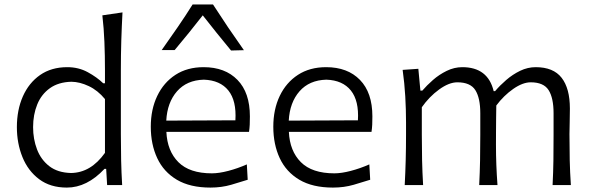

<svg xmlns="http://www.w3.org/2000/svg" viewBox="-20 -830 2656 861"><path d="M279.8 11.2Q205.6 11.2 155.5 -26.4Q105.5 -64 80.6 -125.7Q55.7 -187.5 55.7 -259.8Q55.7 -336.9 82.5 -397.7Q109.4 -458.5 159.9 -493.7Q210.4 -528.8 281.7 -528.8Q332.5 -528.8 373.5 -506.3Q414.6 -483.9 442.9 -456.5H450.7V-515.1Q450.7 -581.1 448.2 -642.1Q445.8 -703.1 439 -761.2L529.3 -774.4Q525.9 -710.9 523.9 -647.2Q522 -583.5 522 -515.1V-228.5Q522 -164.6 523.2 -111.1Q524.4 -57.6 527.8 0H460.4L456.1 -72.8H448.7Q370.1 11.2 279.8 11.2ZM298.3 -54.2Q387.2 -55.2 450.7 -144.5V-385.7Q418.5 -424.8 378.2 -443.8Q337.9 -462.9 300.3 -463.4Q242.2 -461.9 203.9 -434.6Q165.5 -407.2 147 -361.6Q128.4 -315.9 128.4 -259.8Q128.4 -206.5 146 -160.2Q163.6 -113.8 201.2 -84.7Q238.8 -55.7 298.3 -54.2Z M923.8 11.2Q832.5 11.2 773.2 -23.9Q713.9 -59.1 685.1 -120.8Q656.2 -182.6 656.2 -261.7Q656.2 -339.4 685.1 -399.7Q713.9 -460 766.8 -494.4Q819.8 -528.8 893.1 -528.8Q989.3 -528.8 1044.9 -471.7Q1100.6 -414.6 1100.6 -308.1Q1100.6 -288.1 1099.9 -271.2Q1099.1 -254.4 1096.7 -238.8H726.1Q730 -152.8 780 -102.8Q830.1 -52.7 930.2 -52.7Q961.9 -52.7 1003.9 -63.7Q1045.9 -74.7 1086.9 -92.8L1090.8 -23.9Q1060.5 -14.2 1017.1 -1.5Q973.6 11.2 923.8 11.2ZM1035.6 -290.5Q1041 -377.9 1004.2 -424.1Q967.3 -470.2 894 -472.7Q817.9 -470.7 773.9 -420.7Q730 -370.6 725.6 -289.1ZM1016.1 -603.5Q983.9 -642.6 951.7 -682.4Q919.4 -722.2 889.2 -761.2Q859.4 -722.7 827.6 -683.6Q795.9 -644.5 763.2 -605.5H705.1Q741.7 -657.2 776.9 -708.3Q812 -759.3 843.8 -810.1H935.1Q967.8 -759.3 1002.4 -708Q1037.1 -656.7 1073.7 -605Z M1473.1 11.2Q1381.8 11.2 1322.5 -23.9Q1263.2 -59.1 1234.4 -120.8Q1205.6 -182.6 1205.6 -261.7Q1205.6 -339.4 1234.4 -399.7Q1263.2 -460 1316.2 -494.4Q1369.1 -528.8 1442.4 -528.8Q1538.6 -528.8 1594.2 -471.7Q1649.9 -414.6 1649.9 -308.1Q1649.9 -288.1 1649.2 -271.2Q1648.4 -254.4 1646 -238.8H1275.4Q1279.3 -152.8 1329.3 -102.8Q1379.4 -52.7 1479.5 -52.7Q1511.2 -52.7 1553.2 -63.7Q1595.2 -74.7 1636.2 -92.8L1640.1 -23.9Q1609.9 -14.2 1566.4 -1.5Q1522.9 11.2 1473.1 11.2ZM1585 -290.5Q1590.3 -377.9 1553.5 -424.1Q1516.6 -470.2 1443.4 -472.7Q1367.2 -470.7 1323.2 -420.7Q1279.3 -370.6 1274.9 -289.1Z M2458 0Q2460.9 -57.6 2461.7 -110.8Q2462.4 -164.1 2462.4 -226.1V-322.3Q2462.4 -390.6 2440.2 -425.8Q2418 -460.9 2359.9 -460.9Q2324.2 -460.9 2281.5 -431.2Q2238.8 -401.4 2205.6 -356.9Q2205.1 -333 2204.8 -301.5Q2204.6 -270 2204.3 -238.5Q2204.1 -207 2204.1 -182.6Q2204.1 -133.8 2205.8 -90.1Q2207.5 -46.4 2210.9 0H2128.9Q2131.8 -57.6 2132.8 -110.8Q2133.8 -164.1 2133.8 -226.1V-322.3Q2133.8 -390.6 2111.6 -425.8Q2089.4 -460.9 2030.8 -460.9Q1993.7 -460.9 1949.2 -428.7Q1904.8 -396.5 1871.6 -349.1V-226.1Q1871.6 -164.1 1872.8 -110.8Q1874 -57.6 1877.4 0H1794.9Q1797.9 -57.6 1799.3 -111.1Q1800.8 -164.6 1800.8 -228.5V-280.8Q1800.8 -337.4 1797.4 -397.5Q1793.9 -457.5 1785.6 -516.6L1856 -521.5L1865.2 -423.8H1874Q1893.6 -446.8 1921.4 -471.2Q1949.2 -495.6 1983.2 -512.2Q2017.1 -528.8 2053.2 -528.8Q2168 -528.8 2193.8 -421.4H2200.2Q2221.7 -446.8 2250.2 -471.4Q2278.8 -496.1 2312.5 -512.5Q2346.2 -528.8 2382.3 -528.8Q2461.4 -528.8 2498.5 -481.2Q2535.6 -433.6 2535.6 -343.3Q2535.6 -310.1 2534.7 -280.8Q2533.7 -251.5 2533.7 -228.5Q2533.7 -164.6 2534.9 -111.1Q2536.1 -57.6 2540 0Z"/></svg>

Font: Pinar-DS3-FD Regular
Style: Regular
Weight: 400
Designer: Amin Abedi
Version: Version 3.000